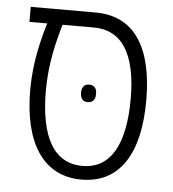

<svg xmlns="http://www.w3.org/2000/svg" viewBox="-47 -631 618 687"><g transform="rotate(5 262.0 -288.0)"><path d="M270 12C409 12 477 -101 477 -290C477 -477 411 -588 269 -588H36V-534H100C83 -478 60 -393 60 -292C60 -100 134 12 270 12ZM268 -37C166 -38 116 -129 116 -295C116 -392 137 -472 155 -534H267C369 -534 421 -452 421 -291C421 -131 373 -36 268 -37ZM242 -298C242 -278 251 -266 268 -266C288 -266 296 -278 296 -298C296 -317 288 -329 268 -329C251 -329 242 -317 242 -298Z"/></g></svg>

Font: Noto Sans Hebrew Condensed Light
Style: Regular
Weight: 300
Width: 3
Designer: Monotype Design Team
Foundry: Monotype Imaging Inc.
Version: Version 2.004